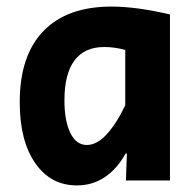

<svg xmlns="http://www.w3.org/2000/svg" viewBox="-20 -549 597 584"><path d="M40 -238Q40 -380 112 -454.5Q184 -529 319 -529Q395 -529 497 -505V0H363L366 -82H362Q336 -35 298.5 -10Q261 15 214 15Q134 15 87 -53Q40 -121 40 -238ZM361 -229V-397Q329 -406 297 -406Q237 -406 206.5 -365Q176 -324 176 -244Q176 -181 194 -144.5Q212 -108 244 -108Q275 -108 305 -141Q335 -174 361 -229Z"/></svg>

Font: Secular One
Style: Regular
Weight: 400
Designer: Michal Sahar
Foundry: Hagilda
Version: Version 1.000